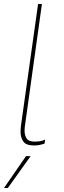

<svg xmlns="http://www.w3.org/2000/svg" viewBox="-37 -717 320 953"><path d="M132 5Q92 5 78.5 -15Q65 -35 65 -63Q65 -65 65.5 -74.5Q66 -84 67 -93L152 -697H171L87 -94Q86 -88 85.5 -81.5Q85 -75 85 -67Q85 -46 95 -30Q105 -14 136 -14Q147 -14 159 -15.5Q171 -17 187 -24L184 -4Q168 1 156.5 3Q145 5 132 5ZM-17 216 92 58H115L2 216Z"/></svg>

Font: Hanken Grotesk Thin
Style: Italic
Weight: 250
Italic angle: -8°
Designer: Alfredo Marco Pradil
Foundry: Hanken Design Co.
Version: Version 3.013